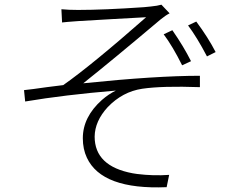

<svg xmlns="http://www.w3.org/2000/svg" viewBox="-20 -774 1040 823"><path d="M718.8 -644.5Q767.6 -574.2 798.8 -511.7L760.7 -494.1Q719.7 -576.2 681.6 -627ZM821.3 -681.6Q872.1 -613.3 904.3 -550.8L867.2 -532.2Q824.2 -614.3 786.1 -665ZM243.2 -734.4Q273.4 -731.4 314.5 -731.4Q425.8 -731.4 596.7 -743.2Q616.2 -745.1 626 -746.1Q655.3 -749 671.9 -753.9L707 -716.8Q689.5 -708 668 -690.4Q460.9 -515.6 336.9 -417Q649.4 -449.2 836.9 -449.2V-400.4Q675.8 -406.2 589.8 -393.6Q504.9 -380.9 441.4 -314.5Q386.7 -254.9 385.7 -188.5Q385.7 -61.5 548.8 -31.2Q557.6 -29.3 567.4 -28.3Q637.7 -19.5 705.1 -24.4L694.3 28.3Q417 40 352.5 -97.7Q335 -134.8 335 -181.6Q335 -272.5 417 -345.7Q446.3 -371.1 476.6 -385.7Q254.9 -367.2 87.9 -338.9L83 -387.7Q113.3 -390.6 180.7 -400.4Q230.5 -406.2 251 -409.2Q372.1 -494.1 606.4 -700.2Q585 -699.2 465.8 -692.4Q338.9 -685.5 315.4 -683.6Q260.7 -679.7 246.1 -677.7Z"/></svg>

Font: Taipei Sans TC Beta Light
Style: Regular
Weight: 300
Designer: JT Foundry
Foundry: JT Foundry
Version: Version 1.000